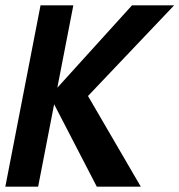

<svg xmlns="http://www.w3.org/2000/svg" viewBox="-21 -700 673 720"><path d="M131 -680H254L194 -371L474 -680H632L309 -340L507 0H342L182 -309L122 0H-1Z"/></svg>

Font: Teachers SemiBold
Style: Italic
Weight: 600
Designer: Alfredo Marco Pradil & Chank Diesel
Version: Version 0.009